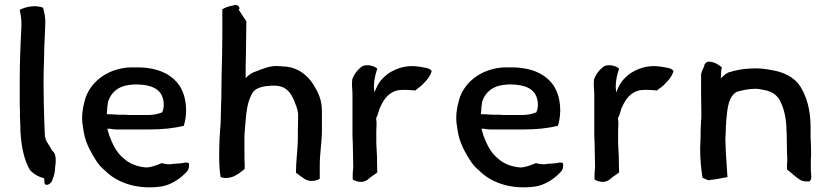

<svg xmlns="http://www.w3.org/2000/svg" viewBox="-20 -769 3454 798"><path d="M62 -337C63 -318 63 -301 63 -284C64 -262 65 -242 65 -221C69 -158 80 -105 104 -63C119 -46 140 -34 163 -28C164 -25 164 -23 164 -20C165 -18 165 -15 165 -12V-7C169 6 194 -2 199 -25C205 -39 209 -55 209 -74C212 -89 212 -104 211 -115C208 -132 206 -134 195 -145C186 -168 166 -180 166 -215C164 -257 163 -299 162 -341L161 -431C161 -462 162 -488 163 -519L164 -568C165 -600 167 -634 168 -664C170 -694 165 -715 159 -737C127 -750 84 -740 62 -728C67 -704 70 -686 69 -657C65 -585 62 -508 62 -431Z M325 -240C328 -215 334 -189 344 -167C347 -160 350 -154 353 -147C370 -117 386 -85 412 -64C417 -60 421 -55 426 -51C475 -7 556 20 651 6C688 0 724 -23 747 -46C753 -52 760 -58 763 -66C767 -77 766 -87 764 -92C758 -93 752 -94 748 -93C731 -89 721 -90 700 -88C686 -85 680 -86 666 -88L652 -91C635 -84 609 -73 588 -73C552 -75 515 -90 494 -111C466 -132 447 -171 434 -206C431 -215 429 -226 426 -234H436C447 -233 452 -231 463 -231H604C655 -231 702 -236 744 -246C760 -298 757 -365 726 -413C692 -463 633 -487 560 -489H523C436 -486 361 -437 335 -361C333 -352 330 -343 328 -334L325 -319C320 -295 320 -263 325 -240ZM424 -294C424 -298 424 -302 425 -306C425 -316 426 -329 428 -338C428 -342 429 -345 430 -349C443 -387 474 -411 517 -416C523 -417 530 -417 538 -418H543C584 -418 620 -411 641 -389C662 -368 666 -325 654 -302C636 -295 617 -291 594 -291H526C518 -291 511 -291 503 -292H483C469 -292 458 -293 444 -294H432C430 -295 427 -294 424 -294Z M891 -123C891 -90 892 -60 897 -33C916 -25 944 -31 957 -39C972 -46 985 -57 997 -67V-87C996 -95 997 -104 996 -113V-207C998 -238 1001 -270 1004 -299L1006 -311C1006 -314 1006 -316 1007 -318C1011 -343 1019 -368 1033 -388C1047 -406 1081 -412 1110 -413H1119C1168 -413 1187 -386 1202 -352C1209 -334 1217 -317 1219 -295V-284C1219 -266 1218 -247 1218 -229V-200C1218 -149 1210 -101 1210 -51C1215 -47 1221 -44 1225 -40L1245 -26C1252 -21 1263 -17 1275 -17C1289 -17 1301 -21 1309 -26V-83C1309 -132 1318 -179 1318 -229V-305C1318 -357 1302 -385 1283 -417C1256 -460 1212 -493 1152 -493C1148 -494 1145 -494 1141 -494C1105 -498 1072 -483 1046 -473C1028 -468 1012 -457 1001 -444V-495L1002 -535C1002 -585 1004 -631 1004 -680L972 -729L973 -730C981 -735 968 -754 952 -747C933 -743 916 -739 904 -730V-608C904 -583 903 -561 903 -535C903 -507 901 -481 901 -453C901 -426 900 -397 900 -371C900 -361 900 -350 899 -339C899 -310 897 -283 897 -255C893 -212 891 -168 891 -123Z M1444 -439C1441 -414 1445 -398 1445 -377V-205C1446 -182 1447 -161 1447 -137C1447 -119 1448 -101 1448 -85C1449 -74 1447 -61 1446 -50V-23C1454 -18 1467 -13 1481 -13C1492 -13 1503 -18 1509 -23L1521 -33C1530 -39 1540 -46 1548 -52C1548 -68 1547 -86 1547 -102C1547 -113 1547 -125 1546 -135C1546 -150 1544 -160 1544 -175V-227C1545 -241 1545 -252 1545 -262C1544 -265 1544 -269 1544 -272C1544 -274 1544 -276 1543 -278C1552 -291 1554 -314 1563 -329C1575 -356 1597 -387 1635 -394C1669 -398 1695 -393 1706 -393C1711 -398 1718 -403 1724 -407C1732 -413 1739 -420 1745 -427C1758 -440 1768 -454 1774 -472C1771 -487 1741 -488 1722 -492C1670 -500 1630 -486 1596 -465C1584 -457 1565 -439 1558 -428L1552 -419C1547 -409 1540 -396 1536 -385C1536 -392 1534 -400 1534 -408C1534 -437 1541 -462 1548 -483C1541 -493 1509 -504 1486 -494C1468 -481 1452 -462 1444 -439Z M1880 -240C1883 -215 1889 -189 1899 -167C1902 -160 1905 -154 1908 -147C1925 -117 1941 -85 1967 -64C1972 -60 1976 -55 1981 -51C2030 -7 2111 20 2206 6C2243 0 2279 -23 2302 -46C2308 -52 2315 -58 2318 -66C2322 -77 2321 -87 2319 -92C2313 -93 2307 -94 2303 -93C2286 -89 2276 -90 2255 -88C2241 -85 2235 -86 2221 -88L2207 -91C2190 -84 2164 -73 2143 -73C2107 -75 2070 -90 2049 -111C2021 -132 2002 -171 1989 -206C1986 -215 1984 -226 1981 -234H1991C2002 -233 2007 -231 2018 -231H2159C2210 -231 2257 -236 2299 -246C2315 -298 2312 -365 2281 -413C2247 -463 2188 -487 2115 -489H2078C1991 -486 1916 -437 1890 -361C1888 -352 1885 -343 1883 -334L1880 -319C1875 -295 1875 -263 1880 -240ZM1979 -294C1979 -298 1979 -302 1980 -306C1980 -316 1981 -329 1983 -338C1983 -342 1984 -345 1985 -349C1998 -387 2029 -411 2072 -416C2078 -417 2085 -417 2093 -418H2098C2139 -418 2175 -411 2196 -389C2217 -368 2221 -325 2209 -302C2191 -295 2172 -291 2149 -291H2081C2073 -291 2066 -291 2058 -292H2038C2024 -292 2013 -293 1999 -294H1987C1985 -295 1982 -294 1979 -294Z M2449 -439C2446 -414 2450 -398 2450 -377V-205C2451 -182 2452 -161 2452 -137C2452 -119 2453 -101 2453 -85C2454 -74 2452 -61 2451 -50V-23C2459 -18 2472 -13 2486 -13C2497 -13 2508 -18 2514 -23L2526 -33C2535 -39 2545 -46 2553 -52C2553 -68 2552 -86 2552 -102C2552 -113 2552 -125 2551 -135C2551 -150 2549 -160 2549 -175V-227C2550 -241 2550 -252 2550 -262C2549 -265 2549 -269 2549 -272C2549 -274 2549 -276 2548 -278C2557 -291 2559 -314 2568 -329C2580 -356 2602 -387 2640 -394C2674 -398 2700 -393 2711 -393C2716 -398 2723 -403 2729 -407C2737 -413 2744 -420 2750 -427C2763 -440 2773 -454 2779 -472C2776 -487 2746 -488 2727 -492C2675 -500 2635 -486 2601 -465C2589 -457 2570 -439 2563 -428L2557 -419C2552 -409 2545 -396 2541 -385C2541 -392 2539 -400 2539 -408C2539 -437 2546 -462 2553 -483C2546 -493 2514 -504 2491 -494C2473 -481 2457 -462 2449 -439Z M2890 -151C2890 -107 2894 -67 2900 -30L2916 -23C2921 -20 2926 -19 2931 -21C2955 -23 2984 -30 3004 -33C3003 -41 3002 -49 3002 -56C2999 -99 2996 -143 2995 -187V-199C2996 -203 2996 -207 2996 -211C2996 -222 2997 -233 2997 -244C2997 -247 2997 -249 2998 -252V-263C2998 -266 2999 -269 2999 -272C3003 -320 3008 -370 3044 -388C3068 -394 3091 -400 3120 -400C3130 -400 3137 -399 3145 -397L3160 -394C3186 -389 3204 -377 3217 -359C3237 -326 3249 -279 3249 -222C3250 -212 3250 -202 3250 -193C3250 -171 3251 -150 3251 -129C3252 -122 3252 -115 3252 -108C3252 -101 3252 -94 3251 -87V-65L3282 -39C3296 -28 3310 -13 3335 -15H3344C3356 -24 3351 -44 3350 -62V-108C3351 -114 3351 -121 3351 -127V-143C3351 -161 3350 -178 3349 -196V-241C3349 -311 3333 -367 3306 -410C3286 -441 3255 -460 3214 -472C3187 -478 3156 -485 3121 -485C3112 -485 3104 -484 3096 -484C3067 -483 3038 -477 3015 -470C2999 -467 2986 -453 2976 -443V-450C2977 -464 2977 -478 2980 -489C2969 -498 2953 -510 2934 -512C2917 -516 2908 -504 2907 -496V-494C2902 -485 2897 -473 2894 -461V-376C2894 -349 2895 -325 2895 -298V-279L2894 -270C2894 -256 2892 -241 2892 -226V-206C2892 -188 2890 -169 2890 -151Z"/></svg>

Font: Hussar Pisanka
Style: Regular
Weight: 400
Designer: Robert Jablonski
Foundry: Cannot Into Space Fonts
Version: Version 1.070